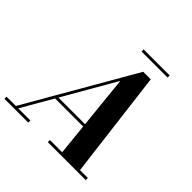

<svg xmlns="http://www.w3.org/2000/svg" viewBox="-264 -1061 1252 1252"><g transform="rotate(45 362.0 -435.0)"><path d="M367 -869.5V-850H607V-869.5ZM-47.5 -19.5V0H172.5V-19.5H60.5L184.5 -235H443.5L465.5 -19.5H352.5V0H702.5V-19.5H630L537.5 -764.5H468L38.5 -19.5ZM404.5 -617 441.5 -254.5H196Z"/></g></svg>

Font: Bodoni* 11pt
Style: Bold Italic
Weight: 700
Italic angle: -13°
Version: Version 2.3